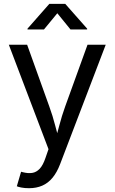

<svg xmlns="http://www.w3.org/2000/svg" viewBox="-20 -781 602 1009"><path d="M68.4 197.8 90.8 121.6 100.1 124Q127 130.9 148.9 127.7Q170.9 124.5 188.5 106Q206.1 87.4 219.2 48.3L234.9 2.9L26.4 -545.9H122.6L238.8 -222.2Q257.3 -171.4 270 -121.6Q282.7 -71.8 296.9 -24.9H264.6Q278.8 -71.8 291.7 -121.8Q304.7 -171.9 322.8 -222.2L439.9 -545.9H535.6L295.9 81.5Q279.3 125 256.1 153.1Q232.9 181.2 202.1 194.6Q171.4 208 132.8 208Q109.4 208 92.3 204.6Q75.2 201.2 68.4 197.8ZM210.9 -626H124.5V-630.4L239.3 -760.7H322.8L438 -630.4V-626H350.6L281.2 -711.4Z"/></svg>

Font: Inter Variable
Style: Regular
Weight: 400
Designer: Rasmus Andersson
Foundry: rsms
Version: Version 4.001;git-9221beed3